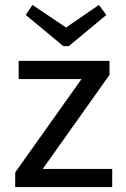

<svg xmlns="http://www.w3.org/2000/svg" viewBox="-20 -762 512 782"><path d="M154 -74H437V0H42V-60L312 -440H56V-514H426V-457ZM383 -742 413 -701 260 -574H238L85 -701L112 -742L249 -650Z"/></svg>

Font: Telex
Style: Regular
Weight: 400
Designer: Andres Torresi
Foundry: Andres Torresi
Version: Version 1.100